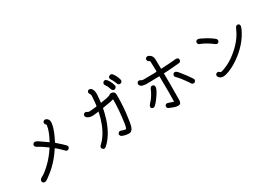

<svg xmlns="http://www.w3.org/2000/svg" viewBox="15 -1819 3970 2836"><g transform="rotate(-30 2000.0 -401.0)"><path d="M772.5 -264.6Q794.9 -239.3 770 -213.4Q745.1 -187.5 717.8 -209Q707 -217.8 688 -238.3Q668.9 -258.8 658.2 -267.6Q627.9 -296.9 595.7 -321.3Q470.7 -127 304.7 -7.8Q299.8 -4.9 286.1 5.9Q272.5 16.6 263.7 22.5Q254.9 28.3 242.2 34.2Q229.5 40 219.7 40Q199.2 40 187.5 23.9Q175.8 7.8 182.6 -11.7Q186.5 -24.4 198.7 -34.7Q210.9 -44.9 232.4 -56.6Q253.9 -68.4 257.8 -70.3Q306.6 -106.4 341.8 -138.7Q418.9 -208 489.3 -302.7Q503.9 -321.3 523.4 -352.5Q525.4 -354.5 527.8 -357.9Q530.3 -361.3 531.2 -362.8Q532.2 -364.3 532.7 -366.2Q533.2 -368.2 531.7 -370.1Q530.3 -372.1 526.4 -375L508.8 -386.7Q448.2 -432.6 416 -449.2Q368.2 -474.6 359.4 -484.4Q350.6 -494.1 348.6 -503.9Q344.7 -523.4 358.4 -538.1Q372.1 -552.7 391.6 -549.8Q405.3 -547.9 421.4 -539.6Q437.5 -531.2 457 -517.6L574.2 -435.5Q652.3 -577.1 665 -673.8Q666 -680.7 663.1 -685.1Q660.2 -689.5 654.8 -694.3Q649.4 -699.2 646.5 -705.1Q634.8 -728.5 653.3 -749Q676.8 -767.6 701.2 -754.9Q725.6 -742.2 737.3 -716.8Q752.9 -682.6 726.6 -591.8Q709 -533.2 676.8 -464.8L647.5 -406.2Q639.6 -393.6 640.1 -390.1Q640.6 -386.7 651.4 -377.9Q742.2 -299.8 772.5 -264.6Z M1783.2 -553.7Q1786.1 -335.9 1752.9 -131.8Q1752.9 -129.9 1750 -111.3Q1735.4 -16.6 1712.9 9.8Q1697.3 30.3 1677.7 37.1Q1650.4 44.9 1592.8 32.2Q1589.8 31.2 1582 29.3Q1536.1 18.6 1526.4 2Q1507.8 -22.5 1526.9 -44.9Q1545.9 -67.4 1573.2 -56.6Q1615.2 -40 1643.6 -38.1Q1647.5 -38.1 1651.4 -43.9Q1663.1 -61.5 1670.9 -113.3Q1701.2 -312.5 1704.1 -516.6Q1659.2 -502 1538.1 -484.4L1508.8 -478.5Q1506.8 -470.7 1504.9 -459Q1502 -442.4 1494.1 -409.2Q1488.3 -383.8 1467.8 -314.5Q1407.2 -121.1 1294.9 2Q1256.8 40 1251 43Q1221.7 60.5 1201.2 37.1Q1177.7 11.7 1201.2 -15.6Q1209 -26.4 1223.1 -38.6Q1237.3 -50.8 1241.2 -55.7Q1271.5 -88.9 1296.9 -128.9Q1383.8 -258.8 1426.8 -467.8Q1418.9 -466.8 1394.5 -462.9Q1324.2 -451.2 1288.1 -458Q1271.5 -460.9 1256.8 -467.8Q1237.3 -475.6 1224.1 -489.7Q1210.9 -503.9 1212.9 -522.5Q1215.8 -541 1231 -550.3Q1246.1 -559.6 1263.7 -554.7Q1268.6 -552.7 1276.4 -546.9Q1284.2 -541 1289.1 -539.1Q1298.8 -535.2 1321.3 -535.2L1419.9 -544.9Q1432.6 -544.9 1437 -547.9Q1441.4 -550.8 1442.4 -557.6L1448.2 -606.4Q1452.1 -641.6 1456.1 -708Q1458 -724.6 1453.1 -741.2Q1452.1 -745.1 1442.4 -760.7Q1432.6 -776.4 1434.6 -789.1Q1442.4 -819.3 1469.2 -819.3Q1496.1 -819.3 1511.7 -795.9Q1538.1 -759.8 1534.2 -693.4Q1529.3 -616.2 1521.5 -559.6Q1635.7 -577.1 1677.7 -590.8Q1707 -619.1 1744.6 -606.9Q1782.2 -594.7 1783.2 -553.7ZM1828.1 -686.5Q1837.9 -653.3 1808.1 -635.7Q1778.3 -618.2 1756.8 -648.4Q1750 -658.2 1742.2 -682.1Q1734.4 -706.1 1730.5 -713.9Q1725.6 -723.6 1715.3 -739.3Q1705.1 -754.9 1702.1 -760.7Q1690.4 -780.3 1701.2 -799.3Q1711.9 -818.4 1730.5 -820.8Q1749 -823.2 1765.6 -807.6Q1806.6 -760.7 1828.1 -686.5ZM1945.3 -710Q1950.2 -688.5 1935.1 -673.8Q1919.9 -659.2 1899.4 -662.1Q1878.9 -665 1870.1 -685.5Q1869.1 -688.5 1858.4 -714.4Q1847.7 -740.2 1840.8 -753.9Q1837.9 -759.8 1827.6 -774.9Q1817.4 -790 1814.5 -798.8Q1802.7 -832 1833.5 -846.7Q1864.3 -861.3 1885.7 -835Q1929.7 -778.3 1945.3 -710Z M2585.9 -474.6Q2579.1 -474.6 2564.9 -473.6Q2550.8 -472.7 2543.9 -472.7L2545.9 -293Q2545.9 -51.8 2543.9 -14.6Q2542 13.7 2531.7 29.8Q2521.5 45.9 2496.1 47.9Q2480.5 48.8 2460.9 45.4Q2441.4 42 2427.7 36.6Q2414.1 31.2 2393.1 22.9Q2372.1 14.6 2361.3 10.7Q2326.2 0 2325.2 -27.3Q2325.2 -55.7 2349.6 -65.4Q2365.2 -71.3 2403.3 -55.7Q2414.1 -52.7 2434.6 -44.9Q2455.1 -37.1 2465.8 -34.2Q2470.7 -142.6 2465.8 -469.7Q2269.5 -463.9 2234.4 -465.8Q2177.7 -469.7 2156.2 -486.3Q2140.6 -497.1 2135.7 -514.6Q2129.9 -534.2 2142.6 -550.8Q2163.1 -576.2 2196.3 -556.6Q2209 -549.8 2212.9 -547.9Q2223.6 -543.9 2247.1 -543.9Q2277.3 -543 2419.9 -545.9Q2428.7 -546.9 2446.3 -546.9Q2464.8 -546.9 2464.8 -557.6Q2463.9 -572.3 2463.9 -602.5Q2463.9 -617.2 2462.9 -646.5Q2461.9 -713.9 2460 -722.7Q2456.1 -736.3 2447.3 -738.3Q2429.7 -744.1 2422.9 -760.7Q2416 -777.3 2424.8 -793.9Q2432.6 -807.6 2445.8 -811.5Q2459 -815.4 2471.7 -811.5Q2484.4 -807.6 2497.1 -798.8Q2537.1 -772.5 2540 -717.8L2543 -550.8Q2648.4 -556.6 2701.2 -560.5L2774.4 -566.4Q2777.3 -566.4 2785.2 -568.4Q2813.5 -573.2 2830.1 -563.5Q2852.5 -548.8 2845.7 -521.5Q2838.9 -494.1 2811.5 -492.2Q2693.4 -480.5 2585.9 -474.6ZM2314.5 -400.4Q2378.9 -377.9 2277.3 -232.4Q2251 -190.4 2209 -143.6Q2179.7 -114.3 2169.9 -111.3Q2152.3 -106.4 2136.7 -115.2Q2099.6 -140.6 2146.5 -191.4Q2185.5 -231.4 2208 -268.6Q2240.2 -317.4 2256.8 -360.4Q2278.3 -414.1 2314.5 -400.4ZM2885.7 -183.6Q2896.5 -164.1 2885.7 -144.5Q2875 -125 2852.5 -125Q2843.8 -125 2835.9 -127.9Q2821.3 -133.8 2804.7 -165Q2798.8 -175.8 2796.9 -178.7Q2722.7 -286.1 2666 -341.8Q2647.5 -360.4 2657.7 -384.8Q2668 -409.2 2693.4 -409.2Q2716.8 -409.2 2752 -365.2Q2835.9 -262.7 2885.7 -183.6Z M3215.8 -585Q3194.3 -592.8 3190.9 -616.2Q3187.5 -639.6 3205.1 -652.3Q3224.6 -668.9 3271.5 -646.5Q3281.2 -641.6 3283.2 -640.6Q3393.6 -587.9 3462.9 -531.2Q3481.4 -517.6 3482.4 -496.6Q3483.4 -475.6 3462.9 -461.9Q3455.1 -458 3448.2 -457Q3430.7 -456.1 3408.2 -474.6Q3400.4 -481.4 3397.5 -483.4Q3304.7 -551.8 3215.8 -585ZM3856.4 -549.8Q3875 -543 3877.9 -525.4Q3881.8 -502.9 3864.3 -464.8Q3768.6 -255.9 3549.8 -105.5Q3429.7 -24.4 3333 0Q3271.5 16.6 3237.3 -3.9Q3222.7 -12.7 3213.4 -24.4Q3204.1 -36.1 3201.2 -51.3Q3198.2 -66.4 3211.9 -80.1Q3221.7 -89.8 3235.8 -91.3Q3250 -92.8 3260.7 -85Q3262.7 -84 3269.5 -77.1Q3276.4 -70.3 3280.3 -69.3Q3299.8 -66.4 3342.8 -84Q3357.4 -89.8 3360.4 -90.8Q3465.8 -131.8 3566.4 -214.8Q3668 -296.9 3735.4 -394.5Q3768.6 -442.4 3794.9 -502Q3814.5 -552.7 3841.8 -552.7Q3848.6 -552.7 3856.4 -549.8Z"/></g></svg>

Font: irohamaru Regular
Style: Regular
Weight: 400
Designer: [Source Han Sans]
Ryoko NISHIZUKA  (kana & ideographs); Paul D. Hunt (Latin, Greek & Cyrillic); Wenlong ZHANG  (bopomofo
Version: Version 1.00